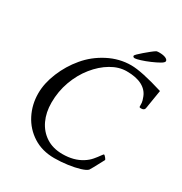

<svg xmlns="http://www.w3.org/2000/svg" viewBox="-184 -923 1003 1061"><g transform="rotate(30 317.5 -392.0)"><path d="M313.5 5.9Q236.3 5.9 178.7 -30.8Q121.1 -67.4 89.8 -128.4Q58.6 -189.5 58.6 -260.7Q58.6 -325.2 87.4 -395Q116.2 -464.8 164.1 -521.5Q211.9 -579.1 281.7 -615.2Q351.6 -651.4 426.8 -651.4Q493.2 -651.4 634.8 -607.4L615.2 -486.3Q612.3 -471.7 591.8 -471.7Q584 -471.7 581.1 -474.6Q581.1 -489.3 580.1 -501Q579.1 -512.7 570.3 -535.2Q556.6 -571.3 519.5 -590.8Q482.4 -610.4 421.9 -610.4Q372.1 -610.4 323.2 -581.5Q274.4 -552.7 234.4 -502.9Q194.3 -453.1 170.9 -388.7Q147.5 -324.2 147.5 -252.9Q147.5 -190.4 170.4 -141.6Q193.4 -92.8 236.8 -64.5Q280.3 -36.1 341.8 -36.1Q414.1 -36.1 464.8 -68.4Q488.3 -83 504.4 -102.1Q520.5 -121.1 530.3 -135.3Q540 -149.4 543 -149.4Q545.9 -149.4 554.7 -139.2Q563.5 -128.9 562.5 -125Q517.6 -40 513.7 -36.1Q503.9 -25.4 472.2 -15.6Q440.4 -5.9 397.9 0Q355.5 5.9 313.5 5.9ZM423.8 -694.3Q411.1 -694.3 411.1 -704.1Q411.1 -707 421.9 -717.8Q432.6 -728.5 448.2 -741.7Q463.9 -754.9 480 -768.1Q496.1 -781.2 507.8 -788.1Q515.6 -790 524.4 -790Q551.8 -790 566.4 -783.2Q581.1 -776.4 581.1 -766.6Q581.1 -757.8 560.5 -746.1Q540 -734.4 511.7 -722.2Q483.4 -710 458 -702.1Q432.6 -694.3 423.8 -694.3Z"/></g></svg>

Font: Crimson Text
Style: Italic
Weight: 400
Italic angle: -11°
Designer: Sebastian Kosch
Foundry: Sebastian Kosch
Version: Version 1.100; ttfautohint (v1.8.4)